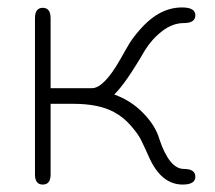

<svg xmlns="http://www.w3.org/2000/svg" viewBox="-20 -489 578 516"><path d="M177 -210H116V-20Q116 7 95 7Q74 7 74 -20V-440Q74 -468 95 -468Q116 -468 116 -440V-252H227Q259 -252 303 -329Q318 -356 328 -372.5Q338 -389 357.5 -411Q377 -433 398 -447Q432 -469 469 -469Q505 -469 505 -448Q505 -427 474 -427Q444 -427 416 -405.5Q388 -384 369 -353Q318 -265 287 -235Q332 -219 365 -185Q398 -151 408 -116Q435 -35 474 -35Q505 -35 505 -14Q505 7 471 7Q412 7 379 -70Q366 -99 358.5 -114Q351 -129 331.5 -151.5Q312 -174 286 -188Q245 -210 177 -210Z"/></svg>

Font: Jura Light
Style: Regular
Weight: 300
Designer: Daniel Johnson, Alexei Vanyashin
Foundry: Daniel Johnson
Version: Version 5.103